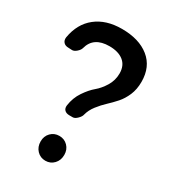

<svg xmlns="http://www.w3.org/2000/svg" viewBox="-174 -786 790 886"><g transform="rotate(30 221.5 -343.0)"><path d="M100 -528Q97 -517 84.5 -506Q72 -495 61 -495L41 -496Q24 -496 15 -506Q6 -516 8 -532Q21 -610 74.5 -652.5Q128 -695 212 -695Q304 -695 358 -651.5Q412 -608 412 -528Q412 -488 398.5 -456.5Q385 -425 365 -402.5Q345 -380 324 -360.5Q303 -341 284 -316.5Q265 -292 258 -265Q256 -254 243 -241Q230 -228 219 -228H201Q184 -228 175 -237Q166 -246 168 -262Q174 -305 197 -339Q220 -373 243.5 -392.5Q267 -412 286 -443Q305 -474 305 -511Q305 -553 277.5 -575Q250 -597 202 -597Q118 -597 100 -528ZM272 -58Q272 -29 254 -10Q236 9 209 9Q182 9 164 -10Q146 -29 146 -58Q146 -86 164 -104.5Q182 -123 209 -123Q236 -123 254 -104.5Q272 -86 272 -58Z"/></g></svg>

Font: Trueno
Style: Round
Weight: 400
Designer: Julieta Ulanovsky, Jasper
Foundry: Julieta Ulanovsky, Cannot Into Space Fonts
Version: Version 3.001